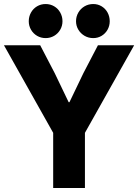

<svg xmlns="http://www.w3.org/2000/svg" viewBox="-22 -948 696 968"><path d="M246.1 -278.3 -2 -719.7H180.7L253.9 -579.1L324.2 -432.6H328.1L398.4 -579.1L471.7 -719.7H654.3L406.2 -278.3V0H246.1ZM361.3 -840.8Q361.3 -864.7 373 -884.8Q384.8 -904.8 404.5 -916.3Q424.3 -927.7 448.2 -927.7Q471.2 -927.7 490.2 -916.3Q509.3 -904.8 520.3 -884.8Q531.2 -864.7 531.2 -840.8Q531.2 -817.9 520.3 -798.3Q509.3 -778.8 490.2 -767.3Q471.2 -755.9 448.2 -755.9Q424.3 -755.9 404.5 -767.3Q384.8 -778.8 373 -798.3Q361.3 -817.9 361.3 -840.8ZM123 -840.8Q123 -864.7 134.3 -884.8Q145.5 -904.8 165 -916.3Q184.6 -927.7 208 -927.7Q231.4 -927.7 251 -916.3Q270.5 -904.8 281.7 -884.8Q293 -864.7 293 -840.8Q293 -817.9 281.7 -798.3Q270.5 -778.8 251 -767.3Q231.4 -755.9 208 -755.9Q184.6 -755.9 165 -767.3Q145.5 -778.8 134.3 -798.3Q123 -817.9 123 -840.8Z"/></svg>

Font: Reddit Sans Fudge ExtraBold
Style: Regular
Weight: 800
Designer: Stephen Hutchings
Foundry: Reddit
Version: Version 1.011